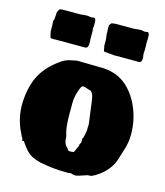

<svg xmlns="http://www.w3.org/2000/svg" viewBox="-128 -946 930 1079"><g transform="rotate(15 337.5 -406.5)"><path d="M352 32Q315 32 276 27.5Q237 23 203 16Q175 9 155 -1Q135 -11 118.5 -29Q102 -47 83 -76H72L71 -92Q70 -92 69.5 -92.5Q69 -93 67 -93L59 -111Q16 -193 20 -287Q25 -384 60.5 -448.5Q96 -513 174 -565Q196 -578 216 -582Q236 -586 255 -590Q281 -590 312 -589Q343 -588 374 -588H378Q380 -588 380 -587Q385 -588 395 -588Q405 -588 415 -587Q492 -581 546 -534Q581 -503 606 -459Q631 -415 644 -363Q657 -311 655 -258Q654 -219 643.5 -185Q633 -151 622 -116Q612 -83 589 -54Q566 -25 537 -6L515 8Q514 9 514 7.5Q514 6 509 11Q507 13 504 13Q500 16 486 16H480Q457 23 433 31.5Q409 40 392 32Q386 29 380.5 30.5Q375 32 373 32ZM350 -87Q356 -87 362.5 -88Q369 -89 370 -89L387 -126Q388 -129 389 -132.5Q390 -136 390 -140L397 -152V-174Q402 -183 404 -192.5Q406 -202 410 -226V-243L411 -261L393 -397Q387 -445 365 -449Q354 -451 351 -453Q348 -455 341 -456Q338 -457 331 -459Q324 -461 317 -455Q306 -437 298.5 -408Q291 -379 291 -353V-323Q291 -314 291 -288Q291 -262 293 -233.5Q295 -205 300 -186Q305 -170 306 -165Q307 -160 307 -156Q307 -118 333 -98Q333 -87 350 -87ZM82 -673 76 -679 69 -711V-740L68 -760L67 -766Q67 -775 71 -779L74 -810V-813L73 -818Q75 -824 77.5 -830Q80 -836 84 -841Q89 -846 102 -846H206Q222 -848 229.5 -848.5Q237 -849 241 -849Q249 -849 251 -849Q253 -849 254 -848Q259 -848 260 -847Q262 -846 267 -846H274Q277 -846 278 -847Q279 -848 281 -848H284Q296 -848 296 -823V-803Q295 -797 294.5 -792.5Q294 -788 294 -783Q294 -782 294.5 -781Q295 -780 296 -776V-723Q297 -721 297 -718Q297 -715 297 -700Q297 -675 281 -673ZM446 -673 387 -679 381 -711V-740Q381 -756 378 -766V-771Q377 -772 377 -779V-793Q376 -796 376 -800Q376 -804 376 -820Q376 -821 377 -822Q377 -823 376 -824V-828Q377 -829 378.5 -831Q380 -833 382 -836Q385 -842 389 -843Q400 -846 414 -846H518Q535 -848 542 -848.5Q549 -849 552 -849Q561 -849 563 -849Q565 -849 566 -848Q570 -848 571 -847Q573 -846 579 -846H586Q589 -846 590 -847Q591 -848 593 -848H596Q607 -848 607 -823V-810L606 -783V-780Q606 -777 607 -776V-744L606 -733V-723Q606 -714 607 -713Q608 -709 608.5 -706Q609 -703 609 -700Q609 -674 593 -673Z"/></g></svg>

Font: Sigmar
Style: Regular
Weight: 400
Designer: Vernon Adams
Foundry: Vernon Adams
Version: Version 1.000; ttfautohint (v1.8.4.7-5d5b);gftools[0.9.24]